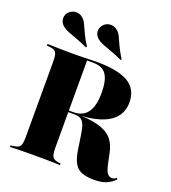

<svg xmlns="http://www.w3.org/2000/svg" viewBox="-142 -884 892 1000"><g transform="rotate(20 303.5 -383.5)"><path d="M83.9 -145.2V-492.7Q83.9 -518.5 80.6 -532.3Q77.4 -546 67.7 -552.4Q58.1 -558.9 38.7 -560.5L24.2 -562.1V-571Q37.9 -571 57.3 -570.2Q76.6 -569.4 101.2 -569Q125.8 -568.5 153.2 -568.5H165.3Q193.5 -568.5 217.7 -569Q241.9 -569.4 262.1 -570.2Q282.3 -571 296 -571Q416.9 -571 473.4 -537.1Q529.8 -503.2 529.8 -429.8Q529.8 -380.6 501.2 -346.8Q472.6 -312.9 416.5 -295.6Q360.5 -278.2 277.4 -278.2H175.8V-283.1H271.8Q325 -283.1 350.8 -319Q376.6 -354.8 376.6 -427.4Q376.6 -495.2 355.2 -527.8Q333.9 -560.5 281.5 -560.5H247.6V-145.2ZM494.4 11.3Q428.2 11.3 400.4 -14.1Q372.6 -39.5 362.1 -108.1L350 -188.7Q345.2 -221.8 337.5 -240.3Q329.8 -258.9 317.3 -266.5Q304.8 -274.2 283.1 -274.2H180.6V-280.6H270.2Q354.8 -280.6 406.9 -267.7Q458.9 -254.8 486.3 -225.4Q513.7 -196 523.4 -144.4L534.7 -90.3Q541.9 -56.5 552 -42.7Q562.1 -29 579.8 -29Q586.3 -29 592.3 -31.9Q598.4 -34.7 603.2 -39.5L607.3 -32.3Q586.3 -9.7 559.3 0.8Q532.3 11.3 494.4 11.3ZM153.2 -2.4Q125.8 -2.4 101.2 -2Q76.6 -1.6 57.3 -1.2Q37.9 -0.8 24.2 0V-8.9L38.7 -10.5Q58.1 -12.9 67.7 -19Q77.4 -25 80.6 -39.1Q83.9 -53.2 83.9 -78.2V-145.2H247.6V-78.2Q247.6 -40.3 255.6 -27Q263.7 -13.7 290.3 -10.5L301.6 -8.9V0Q290.3 -0.8 271.4 -1.2Q252.4 -1.6 229 -2Q205.6 -2.4 178.2 -2.4H166.1ZM218.5 -622.6Q182.3 -639.5 154.8 -649.2Q127.4 -658.9 108.9 -666.1Q90.3 -673.4 76.6 -683.9Q58.9 -698.4 55.6 -718.5Q52.4 -738.7 66.1 -757.3Q82.3 -775.8 105.2 -777.4Q128.2 -779 146 -763.7Q158.1 -754 166.9 -735.5Q175.8 -716.9 187.9 -689.9Q200 -662.9 222.6 -627.4ZM411.3 -622.6Q374.2 -639.5 347.2 -649.2Q320.2 -658.9 301.2 -666.1Q282.3 -673.4 268.5 -683.9Q250.8 -698.4 247.6 -718.5Q244.4 -738.7 258.9 -757.3Q274.2 -775.8 297.2 -777.4Q320.2 -779 337.9 -763.7Q350.8 -754 359.3 -735.5Q367.7 -716.9 380.2 -689.9Q392.7 -662.9 414.5 -627.4Z"/></g></svg>

Font: Playfair 144pt SemiCondensed Black
Style: Regular
Weight: 900
Width: 4
Designer: Claus Eggers Sørensen
Foundry: Claus Eggers Sørensen
Version: Version 2.203